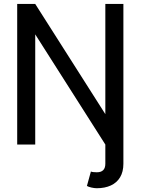

<svg xmlns="http://www.w3.org/2000/svg" viewBox="-20 -743 723 987"><path d="M614.3 98.6V0H521.5V98.6Q521.5 109.4 518.8 117.7Q516.1 126 510.5 131.6Q504.9 137.2 496.8 139.9Q488.8 142.6 477.5 142.6Q471.7 142.6 461.7 141.8Q451.7 141.1 447.3 138.7L426.8 212.9Q435.1 217.8 450.4 221.2Q465.8 224.6 477.5 224.6Q519 224.6 549.8 210.4Q580.6 196.3 597.4 168.2Q614.3 140.1 614.3 98.6ZM161.1 -722.7H68.4V0H161.1V-566.4L521.5 0H614.3V-722.7H521.5V-156.2Z"/></svg>

Font: Giphurs SC
Style: Regular
Weight: 400
Version: Version 0.920